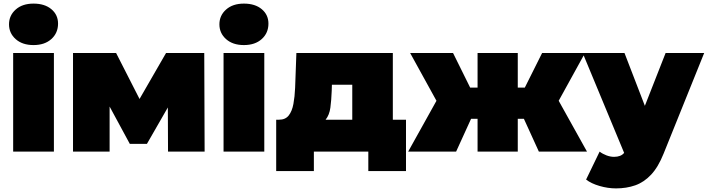

<svg xmlns="http://www.w3.org/2000/svg" viewBox="-20 -841 3926 1065"><path d="M53 0V-547H279V0ZM166 -591Q104 -591 67 -624Q30 -657 30 -706Q30 -755 67 -788Q104 -821 166 -821Q228 -821 265 -790Q302 -759 302 -710Q302 -658 265 -624.5Q228 -591 166 -591Z M385 0V-547H624L754 -292L901 -547H1113L1115 0H912L911 -245L795 -43H700L588 -250V0Z M1220 0V-547H1446V0ZM1333 -591Q1271 -591 1234 -624Q1197 -657 1197 -706Q1197 -755 1234 -788Q1271 -821 1333 -821Q1395 -821 1432 -790Q1469 -759 1469 -710Q1469 -658 1432 -624.5Q1395 -591 1333 -591Z M1512 108V-177H1528Q1563 -177 1581.5 -200.5Q1600 -224 1607.5 -264.5Q1615 -305 1617 -354L1624 -547H2159V-177H2232V108H2023V0H1721V108ZM1934 -177V-371H1821L1820 -337Q1818 -284 1812.5 -243.5Q1807 -203 1786 -177Z M2969 0 2886 -182H2852V0H2629V-182H2593L2510 0H2244L2401 -282L2255 -547H2493L2588 -355H2629V-547H2852V-355H2891L2987 -547H3225L3079 -282L3236 0Z M3397 204Q3352 204 3305.5 190.5Q3259 177 3231 155L3306 0Q3323 13 3344.5 21Q3366 29 3386 29Q3424 29 3442 7L3212 -547H3444L3557 -254L3672 -547H3886L3661 11Q3631 86 3591.5 128Q3552 170 3503.5 187Q3455 204 3397 204Z"/></svg>

Font: Montserrat Black
Style: Regular
Weight: 900
Designer: Julieta Ulanovsky
Foundry: Julieta Ulanovsky
Version: Version 9.000; ttfautohint (v1.8.4.7-5d5b)